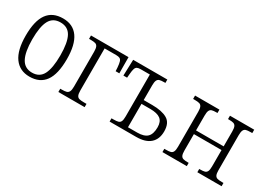

<svg xmlns="http://www.w3.org/2000/svg" viewBox="-26 -1055 2139 1577"><g transform="rotate(30 1043.5 -266.5)"><path d="M52 -268Q52 -407 101 -475Q150 -543 249 -543Q344 -543 393 -474Q442 -405 442 -268Q442 -126 393 -58Q344 10 246 10Q153 10 102.5 -59.5Q52 -129 52 -268ZM380 -268Q380 -389 349 -446.5Q318 -504 247 -504Q176 -504 145 -446.5Q114 -389 114 -268Q114 -148 146 -88.5Q178 -29 248 -29Q319 -29 349.5 -88Q380 -147 380 -268Z M516 -31H531Q560 -31 575 -35.5Q590 -40 597.5 -55.5Q605 -71 605 -102V-433Q605 -464 598 -479.5Q591 -495 576 -499.5Q561 -504 532 -504H516V-536H872L873 -383H838L836 -418Q833 -453 827.5 -470.5Q822 -488 810 -494Q798 -500 775 -500H666V-102Q666 -70 673 -55Q680 -40 695 -35.5Q710 -31 740 -31H765V0H516Z M1002 -31H1020Q1050 -31 1065.5 -35.5Q1081 -40 1088 -55Q1095 -70 1095 -102V-500H1010Q986 -500 974.5 -494Q963 -488 957.5 -471.5Q952 -455 949 -420L946 -384H911L916 -536H1240V-504H1228Q1200 -504 1185 -499.5Q1170 -495 1163 -479.5Q1156 -464 1156 -433V-293H1237Q1329 -293 1380 -263.5Q1431 -234 1431 -154Q1431 -80 1386 -40Q1341 0 1254 0H1002ZM1243 -35Q1309 -35 1338 -63.5Q1367 -92 1367 -156Q1367 -210 1336 -233.5Q1305 -257 1240 -257H1156V-35Z M1503 -31H1519Q1548 -31 1563 -35.5Q1578 -40 1585 -55.5Q1592 -71 1592 -102V-433Q1592 -464 1585 -479.5Q1578 -495 1563 -499.5Q1548 -504 1519 -504H1503V-536H1734V-504H1725Q1696 -504 1681.5 -499.5Q1667 -495 1660 -480Q1653 -465 1653 -433V-292H1915V-433Q1915 -465 1908 -480Q1901 -495 1886 -499.5Q1871 -504 1842 -504H1834V-536H2064V-504H2049Q2020 -504 2005 -499.5Q1990 -495 1983 -479.5Q1976 -464 1976 -433V-102Q1976 -70 1983 -55Q1990 -40 2005.5 -35.5Q2021 -31 2051 -31H2064V0H1834V-31H1842Q1871 -31 1886 -35.5Q1901 -40 1908 -55Q1915 -70 1915 -102V-257H1653V-102Q1653 -70 1660 -55Q1667 -40 1682 -35.5Q1697 -31 1727 -31H1734V0H1503Z"/></g></svg>

Font: Noto Serif NarrowLight
Style: Regular
Weight: 300
Width: 4
Designer: Monotype Design Team
Foundry: Monotype Imaging Inc.
Version: Version 1.001